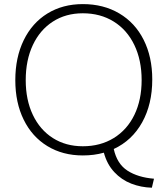

<svg xmlns="http://www.w3.org/2000/svg" viewBox="-20 -731 794 918"><path d="M716.3 123.5 706.1 166.5Q654.3 165 607.7 147Q561 128.9 526.4 91.8Q491.7 54.7 476.6 -1Q430.7 12.2 376 12.2Q279.8 12.2 206.5 -32.5Q133.3 -77.1 93.3 -158.7Q53.2 -240.2 53.2 -347.7Q53.2 -456.1 93.3 -538.6Q133.3 -621.1 206.5 -666.3Q279.8 -711.4 376 -711.4Q475.1 -711.4 550.5 -666.7Q626 -622.1 667 -540.3Q708 -458.5 708 -351.1Q708 -232.9 659.7 -146Q611.3 -59.1 523.9 -18.6Q539.6 52.7 589.6 85Q639.6 117.2 716.3 123.5ZM376 -31.7Q460 -31.7 523.9 -71Q587.9 -110.4 622.6 -181.9Q657.2 -253.4 657.2 -348.1Q657.2 -443.4 622.3 -515.9Q587.4 -588.4 523.7 -627.9Q460 -667.5 376 -667.5Q294.4 -667.5 232.7 -627.7Q170.9 -587.9 137 -515.6Q103 -443.4 103 -347.7Q103 -253.4 137 -181.9Q170.9 -110.4 232.7 -71Q294.4 -31.7 376 -31.7Z"/></svg>

Font: Selawik Light
Style: Regular
Weight: 300
Designer: Aaron Bell
Foundry: Microsoft Corporation
Version: Version 1.01